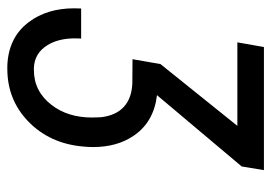

<svg xmlns="http://www.w3.org/2000/svg" viewBox="-131 -437 762 540"><g transform="rotate(90 250.0 -167.0)"><path d="M334 -453.6H99.1L112.3 -528.3H458.5L448.2 -465.8L247.6 -227.5Q322.8 -218.8 361.3 -162.6Q393.6 -115.7 393.6 -47.9Q393.6 -34.2 392.1 -19.5Q383.8 75.2 320.3 135.7Q259.8 193.4 173.3 193.4Q168.9 193.4 165 193.4Q85 190.4 42 132.8Q3.4 81.5 3.4 5.4Q3.4 -3.9 3.9 -14.2H88.4Q87.9 -5.4 87.9 2.9Q87.9 50.3 107.4 81.1Q129.9 117.2 171.4 118.7Q173.8 118.7 175.8 118.7Q236.3 119.1 274.9 69.3Q310.5 23.4 310.5 -44.4Q310.5 -52.7 310.1 -61L309.6 -70.8Q304.7 -112.3 280.3 -134.5Q255.9 -156.7 213.9 -158.2L146.5 -158.7L160.2 -237.3Z"/></g></svg>

Font: MAUL Condensed Italic
Style: Condenced Regular Italic
Weight: 400
Italic angle: -12°
Designer: MAUL
Version: Version 1.0; 2020; ttfautohint (v1.8.3)